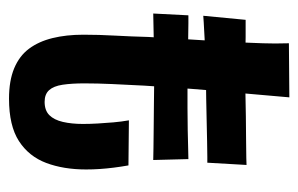

<svg xmlns="http://www.w3.org/2000/svg" viewBox="-138 -514 662 426"><g transform="rotate(90 193.0 -301.0)"><path d="M199 10Q159 10 131.5 -1.5Q104 -13 88 -34.5Q72 -56 64.5 -86.5Q57 -117 57 -155Q57 -189 59 -225Q61 -261 62 -299Q65 -347 67 -383Q69 -419 71 -447.5Q73 -476 74 -501.5Q75 -527 76 -553Q77 -579 76 -611L196 -612Q192 -565 188 -520.5Q184 -476 180.5 -435.5Q177 -395 174.5 -358Q172 -321 170 -290Q168 -252 166.5 -219Q165 -186 165 -157Q165 -129 168 -109Q171 -89 180 -79Q189 -69 206 -69Q225 -69 235.5 -79.5Q246 -90 250.5 -109.5Q255 -129 255 -154Q255 -170 254 -187Q253 -204 251.5 -221.5Q250 -239 247 -256L347 -255Q350 -238 352 -222Q354 -206 355 -191Q356 -176 356 -161Q356 -111 341.5 -72.5Q327 -34 293 -12Q259 10 199 10ZM15 -421 24 -515Q26 -515 36.5 -515Q47 -515 62 -515Q77 -515 93 -514.5Q109 -514 122 -514Q135 -514 143 -514Q159 -514 184.5 -514.5Q210 -515 238 -515.5Q266 -516 290.5 -516Q315 -516 330.5 -516.5Q346 -517 346 -517L341 -430Q341 -430 328 -430Q315 -430 293.5 -429.5Q272 -429 247 -428.5Q222 -428 198.5 -427.5Q175 -427 158 -427Q137 -427 112.5 -426Q88 -425 66 -424Q44 -423 29.5 -422Q15 -421 15 -421ZM10 -310 14 -388Q17 -388 31.5 -388Q46 -388 68 -387.5Q90 -387 117 -386.5Q144 -386 174 -386Q194 -386 219.5 -386Q245 -386 268.5 -386.5Q292 -387 310 -387.5Q328 -388 333 -388L335 -310Q328 -310 308.5 -310.5Q289 -311 263.5 -311Q238 -311 212 -311.5Q186 -312 168 -312Q103 -312 60.5 -311Q18 -310 10 -310Z"/></g></svg>

Font: Truculenta
Style: Bold
Weight: 700
Designer: Ivan Castro, Eva Sanz & Omnibus-Type Team
Foundry: Omnibus-Type
Version: Version 1.002